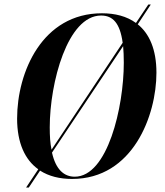

<svg xmlns="http://www.w3.org/2000/svg" viewBox="-20 -784 732 853"><path d="M96 49H108L158 -26C197 -1 245 11 300 11C571 11 675 -272 675 -461C675 -565 643 -635 592 -676L650 -764H639L584 -682C543 -712 491 -725 433 -725C168 -725 56 -464 56 -257C56 -149 91 -74 150 -32ZM201 -218C201 -417 280 -715 429 -715C481 -715 513 -682 525 -594L209 -119C203 -147 201 -179 201 -218ZM312 1C265 1 228 -30 211 -106L527 -579C529 -558 530 -533 530 -505C530 -308 458 1 312 1Z"/></svg>

Font: Noto Serif Display Condensed
Style: Bold Italic
Weight: 700
Width: 3
Italic angle: -12°
Designer: Monotype Design Team
Foundry: Monotype Imaging Inc.
Version: Version 2.009